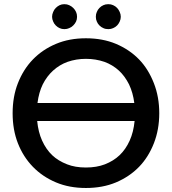

<svg xmlns="http://www.w3.org/2000/svg" viewBox="-20 -916 844 943"><path d="M641.1 -321.8H162.6Q168 -267.1 186.5 -226.1Q206.1 -182.6 236.3 -153.8Q265.6 -126 309.6 -108.9Q349.1 -93.3 401.9 -93.3Q454.6 -93.3 495.1 -108.9Q537.6 -125.5 567.4 -153.8Q597.7 -182.6 617.2 -226.1Q635.7 -267.1 641.1 -321.8ZM164.1 -410.2H639.6Q633.3 -460.4 613.8 -501.5Q592.8 -543 564 -569.3Q532.2 -598.1 492.7 -612.3Q449.7 -627 401.9 -627Q354.5 -627 312 -612.3Q272.5 -598.1 240.7 -569.3Q210 -541.5 189.9 -501.5Q170.9 -462.4 164.1 -410.2ZM401.9 -728Q483.9 -728 549.3 -700.7Q616.2 -672.4 663.1 -624Q708.5 -577.1 735.8 -507.3Q762.2 -439.9 762.2 -359.9Q762.2 -279.8 735.8 -212.4Q709 -144 663.1 -96.7Q616.2 -48.3 549.3 -20Q483.9 7.3 401.9 7.3Q320.3 7.3 255.4 -20Q189 -47.9 141.6 -96.7Q93.8 -146 67.9 -212.4Q42 -278.3 42 -359.9Q42 -441.4 67.9 -507.3Q94.7 -575.7 141.6 -624Q189 -672.9 255.4 -700.7Q320.3 -728 401.9 -728ZM358.4 -833.5Q358.4 -820.3 353.5 -810.1Q348.6 -799.8 339.8 -791Q331.1 -782.2 319.8 -777.8Q309.6 -772.9 295.9 -772.9Q283.2 -772.9 272.9 -777.8Q263.2 -781.7 253.9 -791Q245.6 -799.3 241.2 -810.1Q235.8 -821.8 235.8 -833.5Q235.8 -845.7 241.2 -857.4Q245.6 -868.7 253.9 -877Q262.7 -885.7 272.9 -890.6Q283.2 -895.5 295.9 -895.5Q309.6 -895.5 319.8 -890.6Q331.5 -885.3 339.8 -877Q348.6 -868.2 353.5 -857.4Q358.4 -847.2 358.4 -833.5ZM573.2 -833.5Q573.2 -821.8 567.9 -810.1Q562.5 -798.3 555.2 -791Q546.4 -782.2 535.6 -777.8Q525.4 -772.9 512.2 -772.9Q498 -772.9 487.8 -777.8Q477.1 -782.2 468.3 -791Q460 -799.3 455.6 -810.1Q450.7 -820.3 450.7 -833.5Q450.7 -847.2 455.6 -857.4Q460 -868.7 468.3 -877Q476.6 -885.7 487.8 -890.6Q498 -895.5 512.2 -895.5Q525.4 -895.5 535.6 -890.6Q546.9 -885.7 555.2 -877Q562 -870.1 567.9 -857.4Q573.2 -845.7 573.2 -833.5Z"/></svg>

Font: Lato-SemiBold
Style: Regular
Weight: 500
Designer: Lukasz Dziedzic with Adam Twardoch and Botio Nikoltchev
Foundry: tyPoland Lukasz Dziedzic
Version: ""